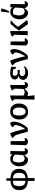

<svg xmlns="http://www.w3.org/2000/svg" viewBox="2212 -3022 1004 5467"><g transform="rotate(-90 2713.5 -288.0)"><path d="M330 4Q184 4 108.5 -54Q33 -112 33 -236Q33 -362 108.5 -427Q184 -492 342 -492Q493 -492 566.5 -429.5Q640 -367 640 -251Q640 -121 560.5 -58.5Q481 4 330 4ZM295 194 302 -609H371L378 194ZM336 -61Q402 -61 444.5 -78Q487 -95 507 -135Q527 -175 527 -244Q527 -306 508 -345.5Q489 -385 449 -404.5Q409 -424 343 -424Q306 -424 263.5 -418Q221 -412 191 -402Q169 -364 158 -325Q147 -286 147 -241Q147 -174 167.5 -135Q188 -96 230 -78.5Q272 -61 336 -61Z M927 8Q923 8 918 8.5Q913 9 909 9Q848 9 804 -22Q760 -53 735.5 -108Q711 -163 711 -234Q711 -314 740 -373.5Q769 -433 818 -465.5Q867 -498 927 -498Q965 -498 993 -484Q1021 -470 1041 -447Q1061 -424 1074 -397L1053 -349Q1041 -367 1023.5 -384Q1006 -401 981 -412Q956 -423 921 -423Q896 -423 872 -416.5Q848 -410 820 -395L863 -422Q843 -386 832.5 -340Q822 -294 822 -245Q822 -194 835.5 -159Q849 -124 874 -106Q899 -88 933 -88Q958 -88 984.5 -100.5Q1011 -113 1038 -141V-111Q1014 -71 985.5 -42Q957 -13 927 8ZM1137 7Q1112 7 1088.5 -6Q1065 -19 1049 -44.5Q1033 -70 1029 -108L1056 -495H1147L1141 -80L1231 -88Q1228 -57 1213.5 -35.5Q1199 -14 1179 -3.5Q1159 7 1137 7Z M1313 -48 1327 -488H1428V-80L1520 -88Q1518 -58 1502.5 -36.5Q1487 -15 1463 -4Q1439 7 1413 7Q1385 7 1358.5 -7Q1332 -21 1313 -48Z M1698 4Q1674 -104 1642 -211Q1610 -318 1565 -427L1604 -340L1512 -441Q1555 -466 1589.5 -480Q1624 -494 1657 -499Q1685 -426 1708.5 -348.5Q1732 -271 1750.5 -194Q1769 -117 1783 -43L1749 -36Q1781 -74 1806.5 -116Q1832 -158 1850.5 -200.5Q1869 -243 1878.5 -284Q1888 -325 1888 -362Q1888 -371 1887.5 -380Q1887 -389 1885 -399L1900 -342L1823 -442Q1852 -463 1881 -478Q1910 -493 1946 -499Q1966 -481 1975 -452.5Q1984 -424 1984 -391Q1984 -349 1972 -301Q1960 -253 1939 -205Q1918 -157 1891.5 -113Q1865 -69 1835 -34Q1823 -21 1812 -13.5Q1801 -6 1787 -2.5Q1773 1 1751.5 2.5Q1730 4 1698 4Z M2265 10Q2197 10 2148 -20Q2099 -50 2072 -105.5Q2045 -161 2045 -237Q2045 -317 2073.5 -375.5Q2102 -434 2154 -466.5Q2206 -499 2277 -499Q2346 -499 2396 -468.5Q2446 -438 2473.5 -383Q2501 -328 2501 -253Q2501 -173 2472 -113.5Q2443 -54 2390 -22Q2337 10 2265 10ZM2272 -60Q2308 -60 2333.5 -80.5Q2359 -101 2373 -143Q2387 -185 2387 -246Q2387 -305 2373 -344.5Q2359 -384 2332.5 -404Q2306 -424 2268 -424Q2243 -424 2212 -414.5Q2181 -405 2137 -386L2202 -431Q2180 -387 2169 -341.5Q2158 -296 2158 -242Q2158 -182 2172 -141.5Q2186 -101 2211.5 -80.5Q2237 -60 2272 -60Z M3027 -80 3119 -88Q3115 -57 3101 -35.5Q3087 -14 3066.5 -3.5Q3046 7 3024 7Q2999 7 2975.5 -6Q2952 -19 2935.5 -44.5Q2919 -70 2914 -108L2922 -374L2868 -449Q2946 -493 3027 -500ZM2611 193 2624 -374 2570 -449Q2650 -493 2729 -500L2727 -91L2708 -53L2733 180V193ZM2814 7Q2807 8 2800.5 9Q2794 10 2787 10Q2710 10 2655 -53L2709 -133Q2761 -88 2821 -88Q2871 -88 2923 -125L2925 -105Q2901 -69 2873 -41.5Q2845 -14 2814 7Z M3362 10Q3306 10 3263 -8.5Q3220 -27 3196 -59Q3172 -91 3172 -133Q3172 -182 3204 -217.5Q3236 -253 3292 -261Q3245 -269 3214.5 -298Q3184 -327 3184 -367Q3184 -426 3234.5 -462.5Q3285 -499 3375 -499Q3417 -499 3458.5 -492.5Q3500 -486 3545 -470L3530 -395Q3484 -411 3440.5 -419Q3397 -427 3355 -427Q3313 -427 3268 -416L3338 -447Q3313 -429 3301 -406Q3289 -383 3289 -362Q3289 -336 3303 -319.5Q3317 -303 3340 -294.5Q3363 -286 3389 -286L3452 -292V-223L3377 -232Q3352 -232 3330.5 -222Q3309 -212 3296 -193.5Q3283 -175 3283 -152Q3283 -114 3314 -92.5Q3345 -71 3400 -71Q3435 -71 3472.5 -79Q3510 -87 3552 -105L3561 -85Q3522 -37 3473 -13.5Q3424 10 3362 10ZM3500 -337 3449 -470H3545L3543 -337Z M3765 4Q3741 -104 3709 -211Q3677 -318 3632 -427L3671 -340L3579 -441Q3622 -466 3656.5 -480Q3691 -494 3724 -499Q3752 -426 3775.5 -348.5Q3799 -271 3817.5 -194Q3836 -117 3850 -43L3816 -36Q3848 -74 3873.5 -116Q3899 -158 3917.5 -200.5Q3936 -243 3945.5 -284Q3955 -325 3955 -362Q3955 -371 3954.5 -380Q3954 -389 3952 -399L3967 -342L3890 -442Q3919 -463 3948 -478Q3977 -493 4013 -499Q4033 -481 4042 -452.5Q4051 -424 4051 -391Q4051 -349 4039 -301Q4027 -253 4006 -205Q3985 -157 3958.5 -113Q3932 -69 3902 -34Q3890 -21 3879 -13.5Q3868 -6 3854 -2.5Q3840 1 3818.5 2.5Q3797 4 3765 4Z M4151 -48 4165 -488H4266V-80L4358 -88Q4356 -58 4340.5 -36.5Q4325 -15 4301 -4Q4277 7 4251 7Q4223 7 4196.5 -7Q4170 -21 4151 -48Z M4763 8 4577 -252Q4619 -312 4667 -372Q4715 -432 4766 -488H4840V-468Q4789 -412 4742 -354Q4695 -296 4650 -232L4652 -312L4879 -18Q4849 -8 4820.5 -1.5Q4792 5 4763 8ZM4445 0 4459 -374 4405 -449Q4442 -470 4482 -483Q4522 -496 4563 -500V0ZM4751 -391 4800 -488H4855V-451Z M5114 8Q5110 8 5105 8.5Q5100 9 5096 9Q5035 9 4991 -22Q4947 -53 4922.5 -108Q4898 -163 4898 -234Q4898 -314 4927 -373.5Q4956 -433 5005 -465.5Q5054 -498 5114 -498Q5152 -498 5180 -484Q5208 -470 5228 -447Q5248 -424 5261 -397L5240 -349Q5228 -367 5210.5 -384Q5193 -401 5168 -412Q5143 -423 5108 -423Q5083 -423 5059 -416.5Q5035 -410 5007 -395L5050 -422Q5030 -386 5019.5 -340Q5009 -294 5009 -245Q5009 -194 5022.5 -159Q5036 -124 5061 -106Q5086 -88 5120 -88Q5145 -88 5171.5 -100.5Q5198 -113 5225 -141V-111Q5201 -71 5172.5 -42Q5144 -13 5114 8ZM5324 7Q5299 7 5275.5 -6Q5252 -19 5236 -44.5Q5220 -70 5216 -108L5243 -495H5334L5328 -80L5418 -88Q5415 -57 5400.5 -35.5Q5386 -14 5366 -3.5Q5346 7 5324 7ZM5128 -528 5089 -538 5120 -760 5130 -770 5209 -745Q5193 -689 5173 -635Q5153 -581 5128 -528Z"/></g></svg>

Font: Piazzolla 24pt SemiBold
Style: Regular
Weight: 600
Designer: Juan Pablo del Peral
Foundry: Huerta Tipografica
Version: Version 2.005